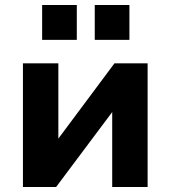

<svg xmlns="http://www.w3.org/2000/svg" viewBox="-20 -750 684 770"><path d="M72 0V-496H214V-174H199L439 -496H572V0H430V-322H446L205 0ZM360 -590V-730H499V-590ZM149 -590V-730H288V-590Z"/></svg>

Font: Nunito Sans 10pt ExtraBold
Style: Regular
Weight: 800
Designer: Vernon Adams
Foundry: Vernon Adams
Version: Version 3.101;gftools[0.9.27]